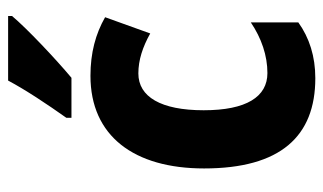

<svg xmlns="http://www.w3.org/2000/svg" viewBox="-186 -620 816 485"><g transform="rotate(-90 222.5 -378.0)"><path d="M424 -756V-766H261C237 -721 201 -667 167 -619V-606H268C317 -647 393 -719 424 -756ZM267 10C322 10 369 -5 408 -33V-153C368 -126 324 -111 280 -111C220 -111 186 -164 186 -272C186 -380 220 -437 279 -437C313 -437 346 -426 380 -407L421 -521C379 -545 331 -558 273 -558C121 -558 39 -448 39 -271C39 -78 120 10 267 10Z"/></g></svg>

Font: Noto Sans Bengali Condensed
Style: Bold
Weight: 700
Width: 3
Designer: Joana Ranito - Universal Thirst; Jelle Bosma - Monotype Design Team
Foundry: Universal Thirst ehf.
Version: Version 3.000